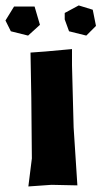

<svg xmlns="http://www.w3.org/2000/svg" viewBox="-53 -672 368 696"><path d="M181.6 -601.6 197.3 -558.6 259.8 -543 294.9 -578.1 283.2 -636.7 232.4 -652.3 181.6 -625ZM-33.2 -597.7 -13.7 -558.6 48.8 -543 91.8 -582 72.3 -648.4H-2ZM57.6 -481.4 60.5 -318.4 62.5 -97.7 49.8 3.9 133.8 -2 227.5 0 213.9 -210 208 -435.5V-494.1L112.3 -485.4Z"/></svg>

Font: MaokenAssortedSans-TC
Style: Regular
Weight: 500
Version: Version 0.83